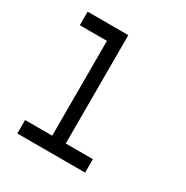

<svg xmlns="http://www.w3.org/2000/svg" viewBox="-218 -1183 1325 1365"><g transform="rotate(30 444.5 -500.0)"><path d="M110.4 0Q110.4 -27.3 110.4 -110.4Q166 -110.4 333 -110.4Q333 -305.7 333 -888.7Q277.3 -888.7 110.4 -888.7Q110.4 -917 110.4 -1000Q194.3 -1000 444.3 -1000Q444.3 -777.3 444.3 -110.4Q500 -110.4 667 -110.4Q667 -83 667 0Q527.3 0 110.4 0Z"/></g></svg>

Font: Ingsat TST_CRD
Style: Regular
Weight: 300
Designer: Tofik Waleny
Version: 1.0